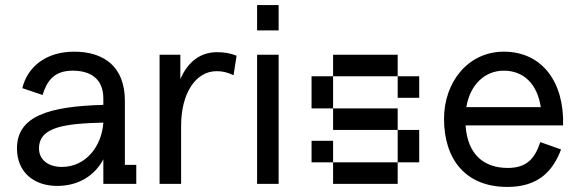

<svg xmlns="http://www.w3.org/2000/svg" viewBox="-20 -726 2292 758"><path d="M473 -328C473 -464 389 -522 273 -522C162 -522 89 -463 68 -378L148 -351C165 -405 192 -447 267 -447C334 -447 388 -418 388 -337V-312C173 -306 47 -268 47 -140C47 -47 113 8 206 8C290 8 354 -33 388 -97V0H518V-75H473ZM224 -67C172 -67 134 -94 134 -140C134 -226 238 -238 388 -242C382 -151 321 -67 224 -67Z M837 -520C763 -520 718 -473 692 -414V-510H610V0H695V-229C695 -360 754 -445 835 -445C858 -445 877 -441 902 -429L914 -506C889 -516 866 -520 837 -520Z M1080 -606V-706H995V-606ZM1080 0V-510H995V0Z M1550 -510H1295V-425H1550ZM1295 -298V-425H1210V-298ZM1635 -425H1550V-340H1635ZM1295 -213H1550V-298H1295ZM1635 -85V-213H1550V-85ZM1210 -85H1295V-170H1210ZM1295 -85V0H1550V-85Z M1969 -522C1828 -522 1733 -402 1733 -257C1733 -97 1818 12 1983 12C2103 12 2162 -48 2195 -136L2113 -165C2092 -101 2060 -63 1985 -63C1893 -63 1826 -113 1818 -231H2203C2208 -402 2120 -522 1969 -522ZM1969 -447C2047 -447 2101 -395 2115 -303H1821C1836 -393 1895 -447 1969 -447Z"/></svg>

Font: Alpha Lyrae Medium
Style: Regular
Weight: 500
Designer: Nikolay Petroussenko, Plamen Motev
Foundry: Fontfabric LLC
Version: Version 1.000;hotconv 1.0.109;makeotfexe 2.5.65596